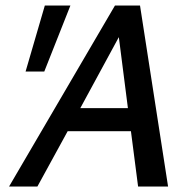

<svg xmlns="http://www.w3.org/2000/svg" viewBox="-20 -678 701 698"><path d="M456 -201H226L116 0H13L398 -658H489L591 0H482ZM141 -418H73L143 -658H236ZM445 -285 412 -543 272 -285Z"/></svg>

Font: Ysabeau Infant Semibold
Style: Italic
Weight: 600
Italic angle: -12°
Designer: Christian Thalmann (Catharsis Fonts)
Version: Version 0.003